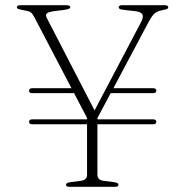

<svg xmlns="http://www.w3.org/2000/svg" viewBox="-20 -720 714 740"><path d="M92 -250.5Q92 -260 104 -260H315.5V-265.5L265.5 -361H104Q92 -361 92 -370.5Q92 -380 104 -380H255.5L111.5 -655.5Q105.5 -667 99.2 -671.8Q93 -676.5 82 -678.5L64 -682Q52 -684.5 48.5 -686.5Q45 -688.5 45 -692Q45 -700 59.5 -700H233.5Q251 -700 251 -692Q251 -685 228 -682L188.5 -677Q166 -674 160.2 -667.8Q154.5 -661.5 161 -649.5L344.5 -294.5L522.5 -632.5Q534 -653.5 529 -664Q524 -674.5 500.5 -677L453.5 -682.5Q437.5 -684 437.5 -692Q437.5 -700 451.5 -700H613.5Q628.5 -700 628.5 -692Q628.5 -688.5 625.2 -686.2Q622 -684 609 -681.5L602 -680Q585.5 -676.5 575.2 -667.5Q565 -658.5 551.5 -633L417 -380H570Q582.5 -380 582.5 -370.5Q582.5 -361 570 -361H406.5L355.5 -265V-260H570Q582.5 -260 582.5 -250.5Q582.5 -241 570 -241H355.5V-46Q355.5 -26 380 -23L422 -17.5Q436.5 -15.5 436.5 -8Q436.5 0 424 0H247Q234.5 0 234.5 -8Q234.5 -15.5 249 -17.5L291 -23Q315.5 -26 315.5 -46V-241H104Q92 -241 92 -250.5Z"/></svg>

Font: Fraunces 9pt S000 Thin
Style: Regular
Weight: 100
Version: Version 1.000; ttfautohint (v1.8.3)